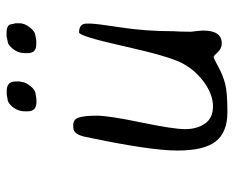

<svg xmlns="http://www.w3.org/2000/svg" viewBox="-82 -636 690 565"><g transform="rotate(-90 262.5 -353.0)"><path d="M244.6 -590.3Q217.8 -590.3 217.8 -616.7V-623.5Q217.8 -644 230.2 -659.7Q242.7 -675.3 254.4 -675.3L267.1 -677.7H277.8Q305.7 -677.7 305.7 -652.3V-640.1L303.7 -630.4Q303.7 -622.6 291.7 -607.4Q279.8 -592.3 265.1 -592.3Q262.2 -591.3 260.7 -591.3L253.4 -590.3ZM449.2 -678.2Q474.6 -678.2 474.6 -661.6L477.1 -651.4V-640.1Q477.1 -625 464.4 -609.1Q451.7 -593.3 439.5 -593.3L436.5 -592.3L426.3 -590.8H414.6Q389.2 -590.8 389.2 -615.7V-625.5Q389.2 -644 401.6 -659.4Q414.1 -674.8 423.3 -674.8L439 -678.2ZM455.6 -101.6Q455.6 -101.6 455.6 -100.1Q455.6 -44.9 418 -44.9Q402.3 -44.9 391.8 -56.9Q381.3 -68.8 377.7 -68.8Q374 -68.8 349.1 -55.2Q324.2 -41.5 298.8 -34.9Q273.4 -28.3 215.3 -28.3Q157.2 -28.3 129.9 -62Q102.5 -95.7 102.5 -176Q102.5 -256.3 143.1 -447.8Q150.4 -481.9 170.4 -481.9H178.2Q194.8 -481.9 200 -464.6Q205.1 -447.3 205.1 -412.6Q205.1 -377.9 185.3 -282.7Q165.5 -187.5 165.5 -152.8Q165.5 -118.2 181.6 -94.5Q197.8 -70.8 232.7 -70.8Q267.6 -70.8 304 -97.4Q340.3 -124 360.4 -163.1Q380.4 -202.1 409.7 -333.5Q439 -464.8 450.2 -464.8Q476.1 -464.8 476.1 -442.4V-432.6Q476.1 -415 464.8 -341.8Q453.6 -268.6 453.6 -187L452.6 -166.5Q452.1 -156.2 452.1 -135.7L454.1 -118.7Z"/></g></svg>

Font: Averia Sans Libre Light
Style: Italic
Weight: 300
Italic angle: -8.5°
Version: Version 1.002